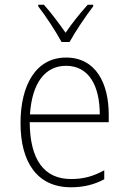

<svg xmlns="http://www.w3.org/2000/svg" viewBox="-20 -784 540 814"><path d="M241 -606H275C299 -650 343 -715 375 -757V-764H352C316 -724 286 -686 258 -645C231 -684 196 -731 166 -764H142V-757C172 -719 216 -652 241 -606ZM281 10C336 10 381 -2 422 -24V-62C374 -36 334 -25 281 -25C167 -25 107 -107 106 -266H441V-298C441 -430 387 -540 260 -540C132 -540 67 -423 67 -262C67 -97 137 10 281 10ZM403 -299H107C116 -435 173 -505 260 -505C359 -505 403 -417 403 -299Z"/></svg>

Font: Noto Sans Mono ExtraCondensed ExtraLight
Style: Regular
Weight: 200
Width: 2
Designer: Monotype Design Team
Foundry: Monotype Imaging Inc.
Version: Version 2.014